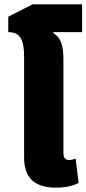

<svg xmlns="http://www.w3.org/2000/svg" viewBox="-20 -854 398 884"><path d="M239 10C282 10 319 1 342 -12L328 -124C319 -120 306 -117 299 -117C279 -117 272 -129 272 -152V-577C272 -642 262 -680 225 -702L226 -706H358V-834H130L18 -777V-706C71 -706 91 -674 91 -594V-130C91 -41 132 10 239 10Z"/></svg>

Font: Noto Sans Thai SemCond Blk
Style: Regular
Weight: 900
Width: 4
Designer: Monotype Design Team
Foundry: Monotype Imaging Inc.
Version: Version 2.002